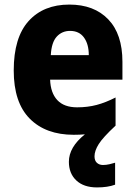

<svg xmlns="http://www.w3.org/2000/svg" viewBox="-20 -579 593 839"><path d="M393 104Q393 123 403.5 132.5Q414 142 430 142Q444 142 459 138.5Q474 135 483 132V228Q467 234 447 237Q427 240 404 240Q346 240 313.5 209.5Q281 179 281 128Q281 64 351 8Q328 10 302 10Q180 10 110 -60.5Q40 -131 40 -271Q40 -415 105 -487Q170 -559 283 -559Q391 -559 453 -494.5Q515 -430 515 -309V-231H199Q201 -173 230.5 -141.5Q260 -110 317 -110Q363 -110 402.5 -120.5Q442 -131 485 -153V-30Q430 21 411.5 50.5Q393 80 393 104ZM286 -444Q251 -444 228 -419Q205 -394 202 -338H368Q368 -386 347 -415Q326 -444 286 -444Z"/></svg>

Font: Noto Sans Malayalam SemiCondensed ExtraBold
Style: Regular
Weight: 800
Width: 4
Designer: Jelle Bosma - Monotype Design Team
Foundry: Monotype Imaging Inc.
Version: Version 2.104; ttfautohint (v1.8.4.7-5d5b)